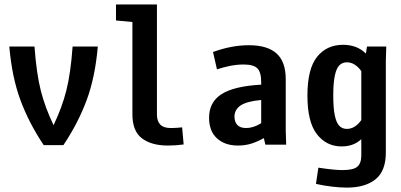

<svg xmlns="http://www.w3.org/2000/svg" viewBox="-20 -645 1790 856"><path d="M174.8 2Q109.4 -95.7 71.3 -198.2Q33.2 -300.8 21.5 -437.5H133.8Q142.6 -316.4 162.1 -240.2Q181.6 -164.1 218.8 -86.9Q255.9 -164.1 275.4 -240.2Q294.9 -316.4 303.7 -437.5H416Q404.3 -300.8 366.2 -198.2Q328.1 -95.7 262.7 2Z M679.7 -625V-133.8Q679.7 -105.5 694.3 -89.8Q709 -74.2 741.2 -74.2Q762.7 -74.2 792 -77.1L798.8 -1Q764.6 3.9 728.5 3.9Q655.3 3.9 612.8 -28.3Q570.3 -60.5 570.3 -135.7V-546.9L497.1 -553.7V-625Z M1041 3.9Q982.4 3.9 947.3 -28.3Q912.1 -60.5 912.1 -120.1Q912.1 -189.5 967.3 -225.1Q1022.5 -260.7 1144.5 -267.6V-278.3Q1144.5 -323.2 1127.4 -340.3Q1110.4 -357.4 1066.4 -357.4Q1037.1 -357.4 1007.3 -351.6Q977.5 -345.7 947.3 -335.9L929.7 -413.1Q1011.7 -443.4 1089.8 -443.4Q1171.9 -443.4 1212.9 -406.7Q1253.9 -370.1 1253.9 -292V-62.5L1255.9 0H1163.1L1156.2 -29.3Q1128.9 -13.7 1101.1 -4.9Q1073.2 3.9 1041 3.9ZM1077.1 -74.2Q1092.8 -74.2 1108.9 -79.1Q1125 -84 1144.5 -95.7V-199.2Q1080.1 -193.4 1052.7 -174.8Q1025.4 -156.2 1025.4 -125Q1025.4 -101.6 1038.1 -87.9Q1050.8 -74.2 1077.1 -74.2Z M1526.4 191.4Q1497.1 191.4 1459.5 187Q1421.9 182.6 1388.7 174.8L1399.4 102.5Q1469.7 113.3 1506.8 113.3Q1555.7 113.3 1573.2 98.1Q1590.8 83 1590.8 47.9V-24.4Q1571.3 -6.8 1549.8 0.5Q1528.3 7.8 1502.9 7.8Q1435.5 7.8 1393.1 -46.4Q1350.6 -100.6 1350.6 -218.8Q1350.6 -337.9 1393.6 -391.6Q1436.5 -445.3 1509.8 -445.3Q1538.1 -445.3 1563.5 -436.5Q1588.9 -427.7 1611.3 -406.2L1616.2 -437.5H1702.1L1700.2 -375V35.2Q1700.2 117.2 1654.3 154.3Q1608.4 191.4 1526.4 191.4ZM1526.4 -70.3Q1562.5 -70.3 1590.8 -109.4V-328.1Q1562.5 -367.2 1526.4 -367.2Q1505.9 -367.2 1492.7 -353.5Q1479.5 -339.8 1472.7 -307.6Q1465.8 -275.4 1465.8 -218.8Q1465.8 -162.1 1472.7 -129.9Q1479.5 -97.7 1492.7 -84Q1505.9 -70.3 1526.4 -70.3Z"/></svg>

Font: Sudo Variable
Style: Regular
Weight: 400
Monospace: yes
Designer: Jens Kutilek
Foundry: Jens Kutilek
Version: Version 0.040